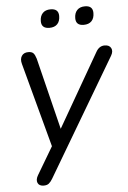

<svg xmlns="http://www.w3.org/2000/svg" viewBox="-59 -742 647 972"><g transform="rotate(-5 264.0 -256.0)"><path d="M124 187Q100 187 93 170.5Q86 154 99 132L182 -8L67 -436Q60 -461 70.5 -477Q81 -493 104 -493Q122 -493 130 -484.5Q138 -476 144 -456L234 -92L448 -464Q464 -493 492 -493Q516 -493 524.5 -476.5Q533 -460 520 -438L168 157Q159 172 149.5 179.5Q140 187 124 187ZM396 -606Q356 -606 356 -643Q356 -669 370 -684Q384 -699 410 -699Q450 -699 450 -662Q450 -635 436 -620.5Q422 -606 396 -606ZM222 -606Q181 -606 181 -643Q181 -669 195 -684Q209 -699 235 -699Q276 -699 276 -662Q276 -635 262 -620.5Q248 -606 222 -606Z"/></g></svg>

Font: Nunito
Style: Italic
Weight: 400
Italic angle: -9°
Designer: Vernon Adams
Foundry: Vernon Adams
Version: Version 3.601; ttfautohint (v1.8.2.53-6de2)